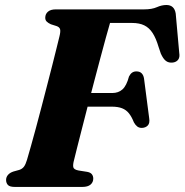

<svg xmlns="http://www.w3.org/2000/svg" viewBox="-20 -737 728 757"><path d="M158.4 -667.6Q158.7 -682.2 169.3 -691.1Q179.8 -700 199.8 -700H547.8Q578.9 -700 598.4 -708.7Q617.9 -717.3 636 -717.3Q667.3 -717.3 672.8 -683.7L686.7 -528.3Q689.6 -511.4 682.6 -501.9Q675.7 -492.4 661.7 -490.4Q645.2 -488.4 634.2 -496.8Q623.3 -505.1 614.1 -525.7L605.2 -552Q595.1 -586.3 581.6 -607Q568.1 -627.7 548.7 -637.1Q529.4 -646.5 500.8 -646.5H413.8Q407.4 -624.5 397.4 -588.5Q387.5 -552.4 375.6 -507.7Q363.7 -463.1 350.9 -414.5Q338.1 -365.9 325.8 -318.2Q313.5 -270.5 302.8 -228.5Q292.1 -186.5 284 -154.7Q275.9 -123 272.1 -106.7Q267 -88.1 268.9 -78.2Q270.8 -68.4 289.6 -64.8L323.4 -59.5Q336.5 -57.2 342.1 -50.1Q347.7 -43 347.7 -33Q347.7 -18.4 337 -9.2Q326.3 0 304.5 0H38.5Q18.2 0 11.1 -7.8Q3.9 -15.7 4 -27.9Q4.2 -39.4 11.9 -47.9Q19.5 -56.4 33.1 -60.8L56.2 -67.2Q67.6 -70.9 74.4 -79.8Q81.1 -88.8 86.4 -106.7Q92.6 -127.2 101.6 -159.6Q110.6 -192.1 121.5 -231.8Q132.3 -271.5 143.5 -314.8Q154.7 -358 165.8 -400.7Q176.9 -443.4 186.5 -481.3Q196 -519.2 203.3 -548.4Q210.5 -577.6 214.4 -593.5Q219.3 -613.1 216.9 -621.7Q214.5 -630.2 203 -634.2L180.6 -641.3Q170 -646.1 164.1 -652Q158.2 -657.8 158.4 -667.6ZM259.6 -370.2H422.1Q447 -370.2 462.9 -384.6Q478.9 -399 488.6 -435.4Q494 -446 501 -450.7Q508 -455.5 517.5 -455.5Q531.5 -455.5 538.7 -447.8Q546 -440.2 547.9 -427L568.2 -270.9Q571.4 -251.4 562.7 -242.3Q554 -233.2 539.4 -232.7Q528.3 -232.6 520.9 -238.5Q513.5 -244.4 507.9 -254.6Q499.3 -276.5 488.4 -290.1Q477.6 -303.7 461.4 -310.1Q445.2 -316.5 420.2 -316.5H243.5Z"/></svg>

Font: Fraunces Wonky
Style: Italic
Weight: 900
Italic angle: -16°
Version: Version 1.000;[b76b70a41]